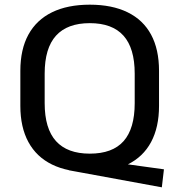

<svg xmlns="http://www.w3.org/2000/svg" viewBox="-20 -728 767 821"><path d="M274 0 311 -55 681 -4 672 73ZM364 8Q269 8 202.5 -24.5Q136 -57 101.5 -120.5Q67 -184 67 -275V-425Q67 -517 101.5 -580Q136 -643 202.5 -675.5Q269 -708 364 -708Q459 -708 525.5 -675.5Q592 -643 626 -580Q660 -517 660 -425V-275Q660 -184 626 -120.5Q592 -57 525.5 -24.5Q459 8 364 8ZM364 -71Q461 -71 508.5 -124.5Q556 -178 556 -287V-413Q556 -522 508 -575.5Q460 -629 364 -629Q268 -629 219.5 -575.5Q171 -522 171 -413V-287Q171 -178 219.5 -124.5Q268 -71 364 -71Z"/></svg>

Font: Pathway Extreme Medium
Style: Regular
Weight: 500
Designer: Eduardo Rodriguez Tunni
Foundry: Eduardo Rodriguez Tunni
Version: Version 1.001;gftools[0.9.26]